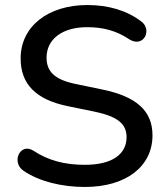

<svg xmlns="http://www.w3.org/2000/svg" viewBox="-20 -734 662 763"><path d="M317 9C482 9 586 -73 586 -196C586 -294 522 -350 388 -378L282 -400C198 -417 165 -449 165 -505C165 -578 227 -626 326 -626C390 -626 443 -612 495 -577C552 -543 586 -617 541 -649C483 -693 410 -714 327 -714C171 -714 62 -629 62 -502C62 -399 123 -338 250 -312L357 -290C447 -271 483 -242 483 -189C483 -124 430 -79 317 -79C238 -79 172 -96 113 -135C60 -169 23 -89 74 -55C136 -13 225 9 317 9Z"/></svg>

Font: Nunito SemiBold
Style: Regular
Weight: 600
Designer: Vernon Adams
Foundry: Vernon Adams
Version: Version 3.602